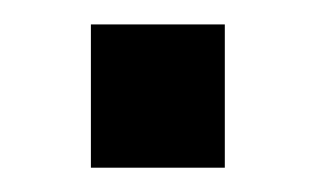

<svg xmlns="http://www.w3.org/2000/svg" viewBox="-20 -138 265 158"><path d="M54.8 0V-117.9H165V0Z"/></svg>

Font: Public Sans Thin
Style: Regular
Weight: 100
Designer: The Public Sans project authors (U.S. Web Design System). Libre Franklin designed by Pablo Impallari and Rodrigo Fuenzal
Version: Version 1.008